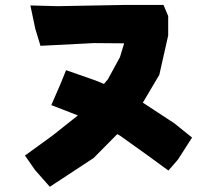

<svg xmlns="http://www.w3.org/2000/svg" viewBox="-20 -714 855 762"><path d="M183.6 -296.9 289.1 -255.9 189.5 -176.8 79.1 -96.7 119.1 -39.1 177.7 27.3 351.6 -86.9 445.3 -181.6 456.1 -175.8 565.4 -97.7 648.4 -37.1 686.5 -81.1 742.2 -168 671.9 -224.6 546.9 -306.6 612.3 -417 647.5 -573.2V-650.4L628.9 -694.3H467.8L209 -689.5L100.6 -692.4L120.1 -599.6L140.6 -532.2L352.5 -543L472.7 -542L456.1 -487.3L408.2 -399.4L392.6 -380.9L359.4 -394.5L242.2 -435.5L219.7 -379.9Z"/></svg>

Font: MaokenAssortedSans-Lite
Style: Lite
Weight: 400
Version: Version 1.400